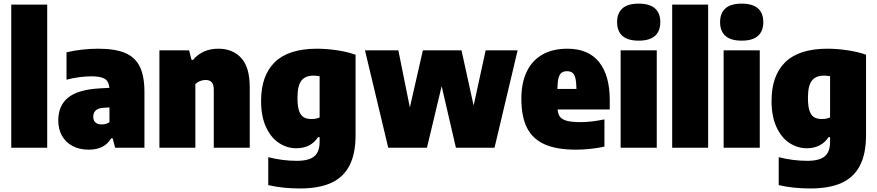

<svg xmlns="http://www.w3.org/2000/svg" viewBox="-20 -834 4954 1084"><path d="M43.5 0V-808H246.5V0Z M795.5 -314V0H630L616 -53H607.5Q570.5 11 480.5 11Q428.5 11 389.5 -9.8Q350.5 -30.5 329.8 -67.8Q309 -105 309 -154Q309 -237.5 364.5 -282.8Q420 -328 542 -335L597.5 -338Q595.5 -362 585.5 -376Q575.5 -390 553.8 -396.5Q532 -403 494.5 -403Q462.5 -403 425.5 -398Q388.5 -393 355.5 -384V-538.5Q395.5 -548.5 443.2 -553.8Q491 -559 534.5 -559Q628.5 -559 685.2 -535.5Q742 -512 768.8 -458.8Q795.5 -405.5 795.5 -314ZM598 -144V-227.5L565.5 -225.5Q536 -224 521.2 -211Q506.5 -198 506.5 -175Q506.5 -154 519 -142.8Q531.5 -131.5 553 -131.5Q579 -131.5 598 -144Z M880 -550H1047.5L1061.5 -496H1070Q1123 -559 1213 -559Q1294 -559 1342 -506.5Q1390 -454 1390 -341.5V0H1187V-327Q1187 -357.5 1175.2 -370Q1163.5 -382.5 1141 -382.5Q1124 -382.5 1108.8 -376.2Q1093.5 -370 1083 -359.5V0H880Z M1494.5 211V53.5Q1576 74 1655.5 74Q1723.5 74 1754 49Q1784.5 24 1784.5 -34V-59.5H1775.5Q1756 -29 1724.8 -13Q1693.5 3 1653 3Q1600.5 3 1555 -26.8Q1509.5 -56.5 1481.8 -116.8Q1454 -177 1454 -264.5Q1454 -407 1531.2 -482.8Q1608.5 -558.5 1768 -559Q1824 -559 1882.8 -550.2Q1941.5 -541.5 1987.5 -525V-71.5Q1987.5 34 1953.2 100.5Q1919 167 1849.8 198.5Q1780.5 230 1673.5 230Q1574.5 230 1494.5 211ZM1784.5 -171V-403.5Q1766 -407 1749.5 -407Q1704 -407 1681.8 -378.8Q1659.5 -350.5 1659.5 -282Q1659.5 -235 1668.2 -209Q1677 -183 1694 -172.5Q1711 -162 1739 -162Q1765 -162 1784.5 -171Z M2722 -550H2902.5L2772 0H2554L2473.5 -347.5L2390.5 0H2172L2040.5 -550H2229L2294 -227.5L2367.5 -550H2585.5L2654 -238Z M3422.5 -216H3128Q3130.5 -188 3143 -173Q3155.5 -158 3183 -151.2Q3210.5 -144.5 3260 -144.5Q3316.5 -144.5 3392.5 -160V-6Q3310.5 11 3232 11Q3122.5 11 3054.8 -19.2Q2987 -49.5 2955.2 -112.5Q2923.5 -175.5 2923.5 -277Q2923.5 -365 2953.2 -428.2Q2983 -491.5 3041.2 -525.2Q3099.5 -559 3183.5 -559Q3301.5 -559 3362 -483.8Q3422.5 -408.5 3422.5 -270ZM3127 -332H3234.5Q3234 -371 3228.5 -392.8Q3223 -414.5 3211.8 -423.2Q3200.5 -432 3181.5 -432Q3162 -432 3150.5 -423.2Q3139 -414.5 3133.2 -393Q3127.5 -371.5 3127 -332Z M3484 0V-550H3688V0ZM3464 -709Q3464 -759.5 3494 -786.5Q3524 -813.5 3586 -813.5Q3648 -813.5 3678 -786.5Q3708 -759.5 3708 -709Q3708 -658.5 3678 -631.5Q3648 -604.5 3586 -604.5Q3524 -604.5 3494 -631.5Q3464 -658.5 3464 -709Z M3775 0V-808H3978V0Z M4065.5 0V-550H4269.5V0ZM4045.5 -709Q4045.5 -759.5 4075.5 -786.5Q4105.5 -813.5 4167.5 -813.5Q4229.5 -813.5 4259.5 -786.5Q4289.5 -759.5 4289.5 -709Q4289.5 -658.5 4259.5 -631.5Q4229.5 -604.5 4167.5 -604.5Q4105.5 -604.5 4075.5 -631.5Q4045.5 -658.5 4045.5 -709Z M4376.5 211V53.5Q4458 74 4537.5 74Q4605.5 74 4636 49Q4666.5 24 4666.5 -34V-59.5H4657.5Q4638 -29 4606.8 -13Q4575.5 3 4535 3Q4482.5 3 4437 -26.8Q4391.5 -56.5 4363.8 -116.8Q4336 -177 4336 -264.5Q4336 -407 4413.2 -482.8Q4490.5 -558.5 4650 -559Q4706 -559 4764.8 -550.2Q4823.5 -541.5 4869.5 -525V-71.5Q4869.5 34 4835.2 100.5Q4801 167 4731.8 198.5Q4662.5 230 4555.5 230Q4456.5 230 4376.5 211ZM4666.5 -171V-403.5Q4648 -407 4631.5 -407Q4586 -407 4563.8 -378.8Q4541.5 -350.5 4541.5 -282Q4541.5 -235 4550.2 -209Q4559 -183 4576 -172.5Q4593 -162 4621 -162Q4647 -162 4666.5 -171Z"/></svg>

Font: Encode Sans Semi Condensed Black
Style: Regular
Weight: 900
Width: 4
Designer: Multiple Designers
Foundry: Impallari Type
Version: Version 2.000